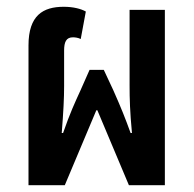

<svg xmlns="http://www.w3.org/2000/svg" viewBox="-20 -546 573 566"><path d="M64 0H171L264 -221H267L360 0H466V-517H362V-292C362 -257 363 -217 369 -154H365C349 -198 338 -226 314 -280L286 -340H244L217 -279C201 -244 186 -212 166 -154H162C167 -217 169 -257 169 -292V-397C169 -422 175 -436 195 -436C201 -436 210 -435 218 -431L233 -512C219 -520 196 -526 168 -526C107 -526 64 -501 64 -412Z"/></svg>

Font: Noto Sans Thai UI ExtCond SemBd
Style: Regular
Weight: 600
Width: 2
Designer: Monotype Design Team
Foundry: Monotype Imaging Inc.
Version: Version 2.000